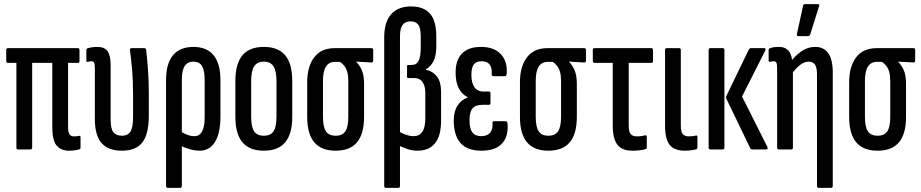

<svg xmlns="http://www.w3.org/2000/svg" viewBox="-20 -720 4439 925"><path d="M312 6Q275 6 253.5 -18Q232 -42 232 -108V-417H135V-10Q135 0 126 0H66Q59 0 59 -10V-417H18Q10 -417 10 -427V-478Q10 -488 18 -488H356Q363 -488 363 -478V-427Q363 -417 356 -417H308V-107Q308 -84 314.5 -73.5Q321 -63 335 -63Q342 -63 348 -63.5Q354 -64 359 -65Q368 -68 368 -59V-10Q368 -2 363 -1Q354 2 341 4Q328 6 312 6Z M568 6Q501 6 469 -31Q437 -68 437 -147V-389Q437 -409 434 -417Q431 -425 420 -425Q416 -425 411 -424Q406 -423 402 -422Q396 -421 396 -428V-478Q396 -487 404 -488Q414 -491 425.5 -492.5Q437 -494 448 -494Q484 -494 498.5 -473Q513 -452 513 -406V-146Q513 -99 526.5 -82.5Q540 -66 568 -66Q595 -66 608 -85.5Q621 -105 621 -156V-268Q621 -332 616.5 -384Q612 -436 606 -478Q605 -488 613 -488H676Q683 -488 684 -479Q689 -440 693 -385Q697 -330 697 -266V-164Q697 -74 666 -34Q635 6 568 6Z M788 185Q780 185 780 175V-334Q780 -414 813.5 -454Q847 -494 912 -494Q976 -494 1009 -454Q1042 -414 1042 -334V-157Q1042 -79 1016 -36.5Q990 6 942 6Q919 6 895 -1Q871 -8 845 -20V-88Q861 -80 879 -72Q897 -64 917 -64Q941 -64 953.5 -86.5Q966 -109 966 -154V-333Q966 -380 953.5 -401.5Q941 -423 912 -423Q883 -423 869.5 -401.5Q856 -380 856 -333V175Q856 185 849 185Z M1251 6Q1182 6 1148 -34.5Q1114 -75 1114 -157V-330Q1114 -413 1148 -453.5Q1182 -494 1251 -494Q1320 -494 1354 -453.5Q1388 -413 1388 -330V-157Q1388 -75 1354 -34.5Q1320 6 1251 6ZM1251 -66Q1283 -66 1297.5 -87Q1312 -108 1312 -158V-328Q1312 -378 1297.5 -400.5Q1283 -423 1251 -423Q1219 -423 1204.5 -400.5Q1190 -378 1190 -328V-158Q1190 -108 1204.5 -87Q1219 -66 1251 -66Z M1597 6Q1528 6 1494 -34.5Q1460 -75 1460 -157V-324Q1460 -399 1493.5 -443.5Q1527 -488 1592 -488H1770Q1778 -488 1778 -479V-428Q1778 -419 1770 -419L1696 -423V-422Q1713 -406 1723.5 -381Q1734 -356 1734 -316V-157Q1734 -75 1700 -34.5Q1666 6 1597 6ZM1597 -66Q1629 -66 1643.5 -87Q1658 -108 1658 -158V-328Q1658 -356 1653 -373.5Q1648 -391 1638.5 -403Q1629 -415 1618 -422H1594Q1565 -422 1550.5 -399.5Q1536 -377 1536 -330V-158Q1536 -108 1550.5 -87Q1565 -66 1597 -66Z M1839 185Q1831 185 1831 175V-539Q1831 -614 1864.5 -651.5Q1898 -689 1960 -689Q2021 -689 2051.5 -654.5Q2082 -620 2082 -543V-498Q2082 -454 2069.5 -427.5Q2057 -401 2032 -386V-384Q2065 -377 2085 -351.5Q2105 -326 2105 -276V-139Q2105 -66 2076 -30Q2047 6 1992 6Q1966 6 1942.5 -2Q1919 -10 1899 -20L1900 -87Q1916 -78 1935.5 -71Q1955 -64 1973 -64Q2000 -64 2014.5 -85Q2029 -106 2029 -149V-274Q2029 -306 2015.5 -325Q2002 -344 1976 -344H1947Q1941 -344 1941 -350V-400Q1941 -407 1947 -407H1963Q1987 -407 1997 -427.5Q2007 -448 2007 -490V-543Q2007 -585 1995 -601Q1983 -617 1959 -617Q1932 -617 1919.5 -600Q1907 -583 1907 -545V175Q1907 185 1900 185Z M2299 6Q2231 6 2198.5 -31Q2166 -68 2166 -140Q2166 -183 2184.5 -211.5Q2203 -240 2233 -250V-252Q2206 -265 2190.5 -294Q2175 -323 2175 -371Q2175 -431 2206 -462.5Q2237 -494 2298 -494Q2360 -494 2393 -459Q2426 -424 2421 -364Q2420 -353 2412 -353H2356Q2348 -353 2349 -363Q2353 -425 2300 -425Q2274 -425 2262.5 -409.5Q2251 -394 2251 -360Q2251 -321 2265.5 -300Q2280 -279 2309 -279H2336Q2343 -279 2343 -270V-225Q2343 -215 2336 -215H2305Q2271 -215 2256.5 -198Q2242 -181 2242 -141Q2242 -101 2255.5 -82.5Q2269 -64 2299 -64Q2327 -64 2341 -80.5Q2355 -97 2353 -127Q2351 -136 2360 -136H2416Q2424 -136 2425 -125Q2431 -65 2399.5 -29.5Q2368 6 2299 6Z M2622 6Q2553 6 2519 -34.5Q2485 -75 2485 -157V-324Q2485 -399 2518.5 -443.5Q2552 -488 2617 -488H2795Q2803 -488 2803 -479V-428Q2803 -419 2795 -419L2721 -423V-422Q2738 -406 2748.5 -381Q2759 -356 2759 -316V-157Q2759 -75 2725 -34.5Q2691 6 2622 6ZM2622 -66Q2654 -66 2668.5 -87Q2683 -108 2683 -158V-328Q2683 -356 2678 -373.5Q2673 -391 2663.5 -403Q2654 -415 2643 -422H2619Q2590 -422 2575.5 -399.5Q2561 -377 2561 -330V-158Q2561 -108 2575.5 -87Q2590 -66 2622 -66Z M3026 6Q2993 6 2972.5 -6.5Q2952 -19 2942 -45.5Q2932 -72 2932 -115V-417H2844Q2836 -417 2836 -427V-478Q2836 -488 2844 -488H3119Q3126 -488 3126 -478V-427Q3126 -417 3119 -417H3009V-115Q3009 -85 3018.5 -74Q3028 -63 3048 -63Q3059 -63 3070 -64.5Q3081 -66 3089 -68Q3096 -70 3096 -60V-10Q3096 -3 3089 -1Q3079 2 3063 4Q3047 6 3026 6Z M3279 6Q3245 6 3224 -6.5Q3203 -19 3193.5 -46Q3184 -73 3184 -115V-478Q3184 -488 3191 -488H3253Q3260 -488 3260 -478V-115Q3260 -85 3269.5 -74Q3279 -63 3298 -63Q3308 -63 3317 -64Q3326 -65 3334 -67Q3340 -69 3340 -59V-10Q3340 -3 3335 -1Q3324 2 3310 4Q3296 6 3279 6Z M3603 0Q3598 0 3595 -5L3480 -243Q3476 -250 3480 -259L3588 -482Q3592 -488 3596 -488H3663Q3667 -488 3668 -485Q3669 -482 3667 -477L3555 -255L3677 -12Q3682 0 3671 0ZM3402 0Q3394 0 3394 -10V-478Q3394 -488 3402 -488H3463Q3470 -488 3470 -478V-10Q3470 0 3463 0Z M3923 185Q3916 185 3916 175V-363Q3916 -394 3906.5 -408.5Q3897 -423 3876 -423Q3856 -423 3836 -408Q3816 -393 3794 -364L3786 -419Q3814 -455 3843.5 -474.5Q3873 -494 3907 -494Q3949 -494 3970.5 -463.5Q3992 -433 3992 -370V175Q3992 185 3984 185ZM3733 0Q3724 0 3724 -10V-391Q3724 -410 3720.5 -417.5Q3717 -425 3707 -425Q3703 -425 3698 -424Q3693 -423 3689 -422Q3683 -421 3683 -428V-478Q3683 -485 3691 -488Q3701 -492 3711.5 -493Q3722 -494 3732 -494Q3765 -494 3781 -473Q3797 -452 3797 -413V-401L3800 -384V-10Q3800 0 3793 0ZM3826 -546Q3818 -546 3819 -555L3849 -692Q3850 -700 3859 -700H3920Q3930 -700 3926 -690L3883 -553Q3880 -546 3872 -546Z M4208 6Q4139 6 4105 -34.5Q4071 -75 4071 -157V-324Q4071 -399 4104.5 -443.5Q4138 -488 4203 -488H4381Q4389 -488 4389 -479V-428Q4389 -419 4381 -419L4307 -423V-422Q4324 -406 4334.5 -381Q4345 -356 4345 -316V-157Q4345 -75 4311 -34.5Q4277 6 4208 6ZM4208 -66Q4240 -66 4254.5 -87Q4269 -108 4269 -158V-328Q4269 -356 4264 -373.5Q4259 -391 4249.5 -403Q4240 -415 4229 -422H4205Q4176 -422 4161.5 -399.5Q4147 -377 4147 -330V-158Q4147 -108 4161.5 -87Q4176 -66 4208 -66Z"/></svg>

Font: Sofia Sans Extra Condensed Medium
Style: Regular
Weight: 500
Version: Version 4.100